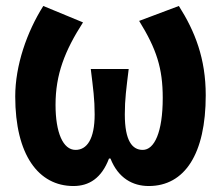

<svg xmlns="http://www.w3.org/2000/svg" viewBox="-20 -609 740 643"><path d="M31 -286C31 -90 109 14 226 14C278 14 320 -12 345 -78H350C376 -12 425 14 478 14C599 14 669 -94 669 -290C669 -413 633 -504 579 -589L446 -539C504 -445 525 -381 525 -281C525 -166 497 -107 458 -107C423 -107 398 -137 398 -226C398 -277 403 -312 411 -378H284C292 -312 297 -277 297 -226C297 -143 271 -107 233 -107C191 -107 166 -165 166 -258C166 -360 197 -439 258 -534L125 -589C70 -502 31 -390 31 -286Z"/></svg>

Font: Kawkab Mono
Style: Bold
Weight: 700
Monospace: yes
Designer: Abdullah Arif
Foundry: Abdullah Arif
Version: Version 1.000;PS 000.500;hotconv 1.0.88;makeotf.lib2.5.64775